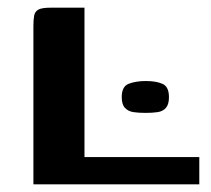

<svg xmlns="http://www.w3.org/2000/svg" viewBox="-20 -480 549 500"><path d="M200 -460V-71H499V0H67V-413Q67 -429 69 -439.5Q71 -450 80 -455Q89 -460 112 -460ZM297 -227Q297 -255 315.5 -262Q334 -269 360 -269Q387 -269 403.5 -261.5Q420 -254 420 -227Q420 -208 412 -199Q404 -190 390.5 -188Q377 -186 359 -186Q341 -186 327.5 -188Q314 -190 305.5 -199Q297 -208 297 -227Z"/></svg>

Font: Genos Thin SemiBold
Style: Regular
Weight: 600
Version: Version 1.010